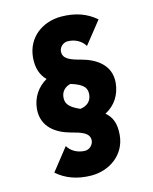

<svg xmlns="http://www.w3.org/2000/svg" viewBox="-165 -805 873 1095"><g transform="rotate(-20 271.0 -257.5)"><path d="M196 198C302 208 407 150 427 35C439 -33 424 -74 392 -106C456 -133 494 -184 507 -251C526 -355 448 -414 368 -443C307 -465 267 -483 275 -528C279 -551 305 -571 330 -568C374 -564 410 -538 425 -505L539 -625C490 -676 427 -705 344 -713C236 -723 134 -665 113 -548C102 -485 116 -440 144 -407C87 -381 46 -331 34 -266C15 -160 91 -101 172 -72C224 -53 274 -35 266 11C261 36 237 56 210 53C165 48 131 22 116 -10L3 110C50 160 115 190 196 198ZM199 -277C205 -310 231 -330 262 -334C340 -303 349 -274 342 -239C335 -203 307 -182 267 -181C200 -217 193 -245 199 -277Z"/></g></svg>

Font: Fixel Text 20240404 Black
Style: Italic
Weight: 900
Width: 4
Italic angle: -10°
Designer: AlfaBravo + MacPaw
Foundry: Kyrylo Tkachov, Marchela Mozhyna, Serhii Makarenko, Maria Weinstein, Zakhar Kryvoshyya
Version: Version 1.211;Glyphs 3.2 (3225)